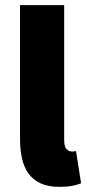

<svg xmlns="http://www.w3.org/2000/svg" viewBox="-20 -716 338 748"><path d="M212 12Q168 12 138.5 -1.5Q109 -15 91 -40Q73 -65 65.5 -99.5Q58 -134 58 -176V-696H230V-170Q230 -144 239.5 -135Q249 -126 258 -126Q263 -126 266.5 -126Q270 -126 276 -128L296 -2Q282 4 261.5 8Q241 12 212 12Z"/></svg>

Font: TypoPRO Source Sans Pro
Style: Regular
Weight: 900
Designer: Paul D. Hunt
Foundry: Adobe Systems Incorporated
Version: Version 2.020;PS 2.000;hotconv 1.0.86;makeotf.lib2.5.63406